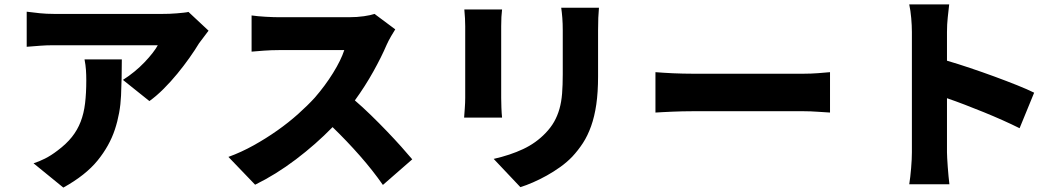

<svg xmlns="http://www.w3.org/2000/svg" viewBox="-20 -786 4820 870"><path d="M532 -517Q532 -433 528.5 -353Q525 -273 500.5 -199Q476 -125 422 -58.5Q368 8 267 64L132 -46Q157 -54 184 -67.5Q211 -81 241 -104Q281 -134 306 -165.5Q331 -197 345.5 -234.5Q360 -272 365.5 -318Q371 -364 371 -422Q371 -447 369.5 -469Q368 -491 363 -517ZM925 -647Q917 -636 903.5 -618.5Q890 -601 882 -590Q864 -560 838.5 -524Q813 -488 783.5 -452Q754 -416 721.5 -383.5Q689 -351 657 -328L537 -424Q564 -441 589 -461.5Q614 -482 635 -504Q656 -526 671.5 -546Q687 -566 695 -581H223Q191 -581 165 -579Q139 -577 101 -574V-733Q131 -729 161 -726Q191 -723 223 -723H719Q731 -723 747.5 -723.5Q764 -724 780.5 -725.5Q797 -727 812 -728.5Q827 -730 834 -732Z M1771 -653Q1765 -644 1752.5 -622.5Q1740 -601 1732 -583Q1709 -529 1672 -462.5Q1635 -396 1588 -331Q1623 -301 1660.5 -264.5Q1698 -228 1733 -191.5Q1768 -155 1798 -121.5Q1828 -88 1848 -64L1715 52Q1669 -14 1610.5 -80.5Q1552 -147 1487 -210Q1411 -132 1320.5 -63.5Q1230 5 1136 51L1015 -75Q1073 -96 1129.5 -127.5Q1186 -159 1237 -195Q1288 -231 1331 -269.5Q1374 -308 1406 -343Q1453 -397 1489 -455Q1525 -513 1540 -559H1243Q1211 -559 1175.5 -556.5Q1140 -554 1120 -552V-716Q1133 -714 1150 -712.5Q1167 -711 1184 -710Q1201 -709 1217 -708.5Q1233 -708 1243 -708H1562Q1598 -708 1629 -712.5Q1660 -717 1677 -723Z M2255 -743Q2253 -725 2252 -709Q2251 -693 2251 -667V-342Q2251 -324 2252 -298Q2253 -272 2255 -253H2083Q2084 -267 2086 -294Q2088 -321 2088 -343V-667Q2088 -681 2087 -703Q2086 -725 2084 -743ZM2694 -751Q2692 -730 2691 -705Q2690 -680 2690 -648V-440Q2690 -368 2682 -313Q2674 -258 2658.5 -214.5Q2643 -171 2621.5 -138Q2600 -105 2573 -76Q2549 -51 2519 -29.5Q2489 -8 2457.5 9.5Q2426 27 2395 40.5Q2364 54 2338 62L2217 -66Q2292 -83 2350.5 -110.5Q2409 -138 2452 -183Q2476 -208 2491 -234.5Q2506 -261 2515 -292.5Q2524 -324 2527 -362.5Q2530 -401 2530 -450V-648Q2530 -680 2528 -705Q2526 -730 2523 -751Z M2950 -459Q2964 -458 2985 -456.5Q3006 -455 3029.5 -454Q3053 -453 3075.5 -452.5Q3098 -452 3116 -452H3623Q3655 -452 3687.5 -454.5Q3720 -457 3741 -459V-276Q3722 -277 3687 -279.5Q3652 -282 3623 -282H3116Q3095 -282 3072 -281.5Q3049 -281 3027 -280Q3005 -279 2985 -278Q2965 -277 2950 -276Z M4281 -766Q4278 -738 4274.5 -707Q4271 -676 4271 -641V-511Q4319 -497 4375.5 -478Q4432 -459 4486.5 -439Q4541 -419 4588.5 -400Q4636 -381 4666 -366L4600 -205Q4564 -223 4522.5 -241.5Q4481 -260 4438 -277.5Q4395 -295 4352 -311.5Q4309 -328 4271 -341V-96Q4271 -86 4272 -68.5Q4273 -51 4274.5 -30Q4276 -9 4278 12Q4280 33 4282 49H4100Q4105 18 4108.5 -24Q4112 -66 4112 -96V-641Q4112 -670 4109 -704Q4106 -738 4100 -766Z"/></svg>

Font: Kinto Sans Black
Style: Regular
Weight: 900
Designer: Authors: Ryoko NISHIZUKA  (kana & ideographs); Paul D. Hunt (Latin, Greek & Cyrillic); Wenlong ZHANG  (bopomofo); Sandol
Foundry: Adobe Systems Incorporated, ookami Inc.
Version: Version 0.001